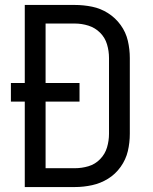

<svg xmlns="http://www.w3.org/2000/svg" viewBox="-20 -755 616 775"><path d="M80 0H282Q317 0 351.5 -7.5Q386 -15 416 -33.5Q446 -52 467 -81.5Q488 -111 496 -145Q504 -179 504 -215V-521Q504 -556 496 -590.5Q488 -625 467 -654Q446 -683 416 -702Q386 -721 351.5 -728Q317 -735 282 -735H80V-420H24V-345H80ZM164 -76V-345H301V-420H164V-660H282Q310 -660 337 -651.5Q364 -643 384 -623Q404 -603 412 -576Q420 -549 420 -521V-215Q420 -187 412 -160Q404 -133 384 -112.5Q364 -92 337 -84Q310 -76 282 -76Z"/></svg>

Font: Iosevka SS01 Extended
Style: Regular
Weight: 400
Width: 7
Monospace: yes
Designer: Belleve Invis
Foundry: Belleve Invis
Version: Version 3.4.7; ttfautohint (v1.8.3)